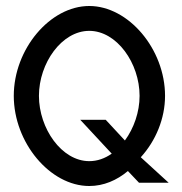

<svg xmlns="http://www.w3.org/2000/svg" viewBox="-20 -610 606 641"><path d="M26 -290C26 -134 147 11 278 11C326 11 370 -8 407 -39L444 0H543L450 -85C500 -140 531 -214 531 -290C531 -446 409 -590 278 -590C147 -590 26 -446 26 -290ZM110 -290C110 -399 186 -507 278 -507C370 -507 446 -399 446 -290C446 -236 427 -182 397 -141L333 -210H248L353 -97C330 -81 305 -72 278 -72C186 -72 110 -181 110 -290Z"/></svg>

Font: Charger Sport
Style: Nrw
Weight: 400
Designer: Jasper
Foundry: Cannot Into Space Fonts
Version: Version 1.1